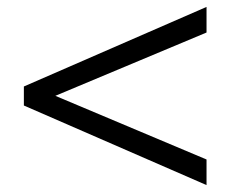

<svg xmlns="http://www.w3.org/2000/svg" viewBox="-20 -601 666 555"><path d="M49 -296V-351L577 -581V-507L140 -324L577 -140V-66Z"/></svg>

Font: Pridi Light
Style: Regular
Weight: 300
Version: Version 1.002